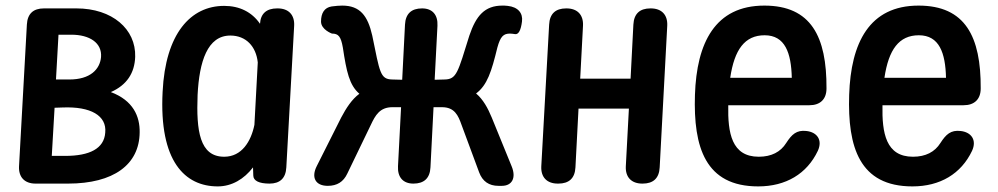

<svg xmlns="http://www.w3.org/2000/svg" viewBox="-20 -618 3565 686"><path d="M107 38H223C386 38 478 -30 479 -145C480 -202 456 -259 376 -289C433 -314 461 -357 463 -415C466 -514 381 -588 253 -588H137C99 -588 78 -569 76 -530L48 -24C46 15 68 38 107 38ZM165 -61 175 -233 204 -234C304 -238 362 -205 356 -144C352 -87 300 -61 213 -61ZM180 -334 189 -494H235C300 -494 345 -465 341 -414C337 -370 302 -334 228 -334Z M1003 -20 1031 -526C1033 -565 1011 -588 972 -588H970C932 -588 911 -569 909 -533C880 -575 836 -597 781 -597C661 -597 571 -498 561 -290C548 -41 641 48 758 48C808 48 852 22 884 -20L885 9C885 28 906 38 943 38C980 38 1001 19 1003 -20ZM686 -279C692 -398 721 -491 803 -491C859 -491 895 -452 901 -395L889 -172C877 -113 844 -58 781 -58C693 -58 681 -151 686 -279Z M1757 -448C1768 -488 1779 -498 1802 -498C1807 -498 1814 -497 1821 -496C1833 -495 1841 -510 1845 -541C1849 -571 1831 -593 1794 -597C1786 -598 1780 -598 1775 -598C1712 -598 1681 -562 1657 -491C1616 -360 1612 -335 1569 -334L1533 -333L1543 -526C1545 -565 1525 -588 1488 -588C1450 -588 1429 -569 1427 -530L1417 -333L1381 -334C1338 -335 1337 -360 1310 -491C1294 -562 1266 -598 1203 -598C1194 -598 1179 -597 1165 -595C1139 -591 1127 -571 1127 -541C1127 -512 1166 -498 1166 -498C1189 -498 1198 -488 1205 -448C1218 -362 1228 -314 1264 -283C1237 -263 1217 -232 1199 -198L1112 -25C1091 16 1107 46 1151 46C1184 46 1207 32 1221 2L1305 -172C1321 -206 1337 -235 1382 -235H1413L1402 -24C1400 15 1420 38 1457 38C1495 38 1516 19 1518 -20L1529 -235H1559C1604 -235 1617 -206 1629 -172L1692 -2C1704 30 1727 46 1761 46H1773C1810 46 1825 17 1808 -24L1737 -198C1723 -232 1706 -263 1681 -284C1721 -314 1736 -362 1757 -448Z M2036 -20 2047 -230H2227L2216 -24C2214 15 2236 38 2275 38H2276C2314 38 2335 19 2337 -20L2364 -526C2366 -565 2344 -588 2305 -588H2304C2266 -588 2245 -569 2243 -530L2233 -337H2053L2063 -526C2065 -565 2043 -588 2004 -588H2003C1965 -588 1944 -569 1942 -530L1914 -24C1912 15 1934 38 1973 38H1975C2013 38 2034 19 2036 -20Z M2463 -279C2457 -92 2500 48 2689 48C2788 48 2863 3 2902 -79C2920 -118 2899 -146 2861 -150C2826 -154 2809 -138 2789 -107C2769 -75 2736 -58 2691 -58C2594 -58 2580 -143 2582 -242H2872C2910 -242 2933 -263 2933 -302C2934 -487 2878 -598 2711 -598C2535 -598 2469 -465 2463 -279ZM2589 -340C2604 -441 2641 -492 2712 -492C2785 -492 2807 -429 2809 -340Z M3014 -279C3008 -92 3051 48 3240 48C3339 48 3414 3 3453 -79C3471 -118 3450 -146 3412 -150C3377 -154 3360 -138 3340 -107C3320 -75 3287 -58 3242 -58C3145 -58 3131 -143 3133 -242H3423C3461 -242 3484 -263 3484 -302C3485 -487 3429 -598 3262 -598C3086 -598 3020 -465 3014 -279ZM3140 -340C3155 -441 3192 -492 3263 -492C3336 -492 3358 -429 3360 -340Z"/></svg>

Font: 寒蝉团圆体 Round
Style: Regular
Weight: 500
Designer: 寒蝉字型
Version: Version 2.700;Glyphs 3.1.1 (3135)